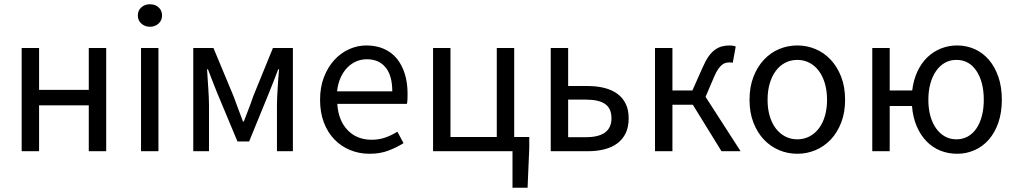

<svg xmlns="http://www.w3.org/2000/svg" viewBox="-20 -712 4783 904"><path d="M82 0V-486H164V-289H398V-486H480V0H398V-216H164V0Z M644 0V-486H726V0ZM686 -586Q662 -586 645.5 -601Q629 -616 629 -639Q629 -663 645.5 -677.5Q662 -692 686 -692Q710 -692 726.5 -677.5Q743 -663 743 -639Q743 -616 726.5 -601Q710 -586 686 -586Z M890 0V-486H985L1080 -258Q1091 -228 1102 -198.5Q1113 -169 1124 -140H1128Q1139 -169 1150.5 -198.5Q1162 -228 1172 -258L1265 -486H1359V0H1284V-218Q1284 -234 1285 -255.5Q1286 -277 1287.5 -299.5Q1289 -322 1290.5 -344.5Q1292 -367 1294 -386H1290Q1279 -357 1267.5 -327.5Q1256 -298 1245 -271L1153 -46H1098L1004 -271Q993 -298 981.5 -327.5Q970 -357 959 -386H955Q956 -367 957.5 -344.5Q959 -322 960.5 -299.5Q962 -277 963 -255.5Q964 -234 964 -218V0Z M1720 12Q1671 12 1628.5 -5.5Q1586 -23 1554.5 -55.5Q1523 -88 1505 -135Q1487 -182 1487 -242Q1487 -302 1505.5 -349.5Q1524 -397 1554.5 -430Q1585 -463 1624 -480.5Q1663 -498 1705 -498Q1751 -498 1787.5 -482Q1824 -466 1848.5 -436Q1873 -406 1886 -364Q1899 -322 1899 -270Q1899 -257 1898.5 -244.5Q1898 -232 1896 -223H1568Q1573 -145 1616.5 -99.5Q1660 -54 1730 -54Q1765 -54 1794.5 -64.5Q1824 -75 1851 -92L1880 -38Q1848 -18 1809 -3Q1770 12 1720 12ZM1567 -282H1827Q1827 -356 1795.5 -394.5Q1764 -433 1707 -433Q1681 -433 1657.5 -423Q1634 -413 1615 -393.5Q1596 -374 1583.5 -346Q1571 -318 1567 -282Z M2019 0V-486H2101V-67H2319V-486H2401V-67H2472V-15L2464 172H2393V0Z M2573 0V-486H2655V-307H2747Q2790 -307 2825.5 -298Q2861 -289 2886.5 -270.5Q2912 -252 2926 -223.5Q2940 -195 2940 -155Q2940 -114 2926 -85Q2912 -56 2886.5 -37Q2861 -18 2825.5 -9Q2790 0 2747 0ZM2655 -66H2738Q2859 -66 2859 -155Q2859 -201 2829.5 -222Q2800 -243 2738 -243H2655Z M3064 0V-486H3146V-286H3240L3288 -394Q3302 -426 3316 -446Q3330 -466 3346 -477.5Q3362 -489 3379 -493.5Q3396 -498 3416 -498Q3432 -498 3444 -493L3430 -416Q3425 -418 3422 -418Q3419 -418 3414 -418Q3404 -418 3395.5 -415.5Q3387 -413 3378.5 -406Q3370 -399 3361 -386Q3352 -373 3343 -352L3302 -256L3467 0H3377L3242 -219H3146V0Z M3734 12Q3689 12 3648.5 -5Q3608 -22 3577 -54.5Q3546 -87 3527.5 -134.5Q3509 -182 3509 -242Q3509 -303 3527.5 -350.5Q3546 -398 3577 -431Q3608 -464 3648.5 -481Q3689 -498 3734 -498Q3779 -498 3819.5 -481Q3860 -464 3891 -431Q3922 -398 3940.5 -350.5Q3959 -303 3959 -242Q3959 -182 3940.5 -134.5Q3922 -87 3891 -54.5Q3860 -22 3819.5 -5Q3779 12 3734 12ZM3734 -56Q3765 -56 3791 -69.5Q3817 -83 3835.5 -107.5Q3854 -132 3864 -166Q3874 -200 3874 -242Q3874 -284 3864 -318.5Q3854 -353 3835.5 -378Q3817 -403 3791 -416.5Q3765 -430 3734 -430Q3703 -430 3677 -416.5Q3651 -403 3632.5 -378Q3614 -353 3604 -318.5Q3594 -284 3594 -242Q3594 -200 3604 -166Q3614 -132 3632.5 -107.5Q3651 -83 3677 -69.5Q3703 -56 3734 -56Z M4487 12Q4444 12 4407 -3Q4370 -18 4342 -47Q4314 -76 4296 -118Q4278 -160 4274 -213H4169V0H4087V-486H4169V-286H4275Q4281 -336 4299.5 -375.5Q4318 -415 4346 -442Q4374 -469 4410 -483.5Q4446 -498 4487 -498Q4530 -498 4568.5 -481Q4607 -464 4635.5 -431Q4664 -398 4680.5 -350.5Q4697 -303 4697 -242Q4697 -182 4680.5 -134.5Q4664 -87 4635.5 -54.5Q4607 -22 4568.5 -5Q4530 12 4487 12ZM4483 -56Q4513 -56 4537 -69.5Q4561 -83 4577.5 -107.5Q4594 -132 4603 -166Q4612 -200 4612 -242Q4612 -326 4577.5 -378Q4543 -430 4483 -430Q4453 -430 4429 -416.5Q4405 -403 4387.5 -378Q4370 -353 4360.5 -318.5Q4351 -284 4351 -242Q4351 -200 4360.5 -166Q4370 -132 4387.5 -107.5Q4405 -83 4429 -69.5Q4453 -56 4483 -56Z"/></svg>

Font: SourceSansPro
Style: Book
Weight: 400
Designer: Paul D. Hunt
Foundry: Adobe Systems Incorporated
Version: Version 2.021;PS 2.000;hotconv 1.0.86;makeotf.lib2.5.63406